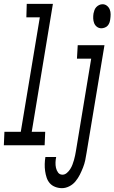

<svg xmlns="http://www.w3.org/2000/svg" viewBox="-58 -755 595 998"><path d="M-38 0 -35 -70H50L149 -665H79L81 -735H217L107 -70H177L174 0ZM469 -608Q456 -608 446 -615.5Q436 -623 431.5 -634.5Q427 -646 426.5 -659Q426 -672 428 -685Q430 -694 433 -702.5Q436 -711 442.5 -718Q449 -725 457.5 -729Q466 -733 475 -733Q488 -733 498 -725Q508 -717 512.5 -705.5Q517 -694 517 -681Q517 -668 515 -655Q514 -646 511 -637.5Q508 -629 502 -622Q496 -615 486.5 -611.5Q477 -608 469 -608ZM264 223Q246 223 229 216.5Q212 210 201 197.5Q190 185 184.5 168.5Q179 152 176.5 134Q174 116 174.5 97.5Q175 79 178 61H234Q231 75 230.5 89.5Q230 104 233 117.5Q236 131 244 142Q252 153 267 153Q279 153 289.5 144Q300 135 307 124Q314 113 318.5 101Q323 89 326.5 77Q330 65 332.5 52.5Q335 40 337 28L416 -450H342L346 -520H485L392 39Q389 59 385 78Q381 97 373.5 116Q366 135 357 153Q348 171 334.5 187.5Q321 204 302 213.5Q283 223 264 223Z"/></svg>

Font: Iosevka SS18
Style: Italic
Weight: 400
Italic angle: -9°
Monospace: yes
Designer: Belleve Invis
Foundry: Belleve Invis
Version: Version 25.1.1; ttfautohint (v1.8.4)